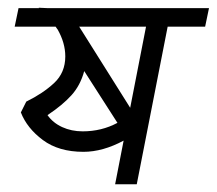

<svg xmlns="http://www.w3.org/2000/svg" viewBox="-20 -477 561 497"><path d="M414 -408 334 0H278L300 -113Q246 -84 196 -84Q132 -84 91 -114.5Q50 -145 34 -186L48 -214Q91 -235 120 -262Q149 -289 149 -331Q149 -366 129 -401L128 -402L124 -408H18L28 -456H81L80 -457L102 -456H521L511 -408ZM185 -408 317 -198 358 -408ZM284 -159 198 -293Q188 -256 165 -230.5Q142 -205 103 -179Q117 -159 141 -148Q165 -137 194 -137Q243 -137 284 -159Z"/></svg>

Font: Cambay Devanagari
Style: Italic
Weight: 400
Italic angle: -11°
Designer: Pooja Saxena
Foundry: Pooja Saxena
Version: Version 1.018;PS 001.018;hotconv 1.0.70;makeotf.lib2.5.58329